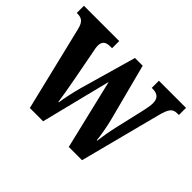

<svg xmlns="http://www.w3.org/2000/svg" viewBox="-117 -733 931 931"><g transform="rotate(45 348.0 -268.0)"><path d="M58 -434 163 0H254L344 -360L430 0H521L627 -409C643 -474 656 -487 688 -487H698V-536H512V-487H518C552 -487 569 -472 569 -438C569 -427 566 -405 562 -388L527 -236C516 -190 510 -150 506 -119H503C501 -146 491 -202 482 -237L405 -532H352L269 -241C259 -204 247 -151 243 -119H240C236 -150 225 -211 216 -259L189 -401C186 -416 182 -434 182 -445C182 -478 199 -487 231 -487H240V-536H-2V-487H0C32 -487 48 -477 58 -434Z"/></g></svg>

Font: Noto Serif Bengali ExtraCondensed
Style: Regular
Weight: 400
Width: 2
Designer: Juan Bruce, Universal Thirst, Indian Type Foundry and the Monotype Design Team.
Foundry: Monotype Imaging Inc.
Version: Version 2.003